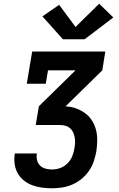

<svg xmlns="http://www.w3.org/2000/svg" viewBox="-20 -1012 640 1032"><path d="M260 0Q233 0 206 -3.5Q179 -7 154.5 -16Q130 -25 109.5 -41Q89 -57 76 -79.5Q63 -102 59 -128.5Q55 -155 59 -182Q59 -183 59.5 -184.5Q60 -186 60 -187H179Q178 -186 178 -185.5Q178 -185 178 -185Q175 -167 179.5 -150Q184 -133 196 -121.5Q208 -110 225 -105.5Q242 -101 260 -101Q282 -101 304 -109Q326 -117 342.5 -133.5Q359 -150 368 -171.5Q377 -193 380 -215Q383 -230 383.5 -245Q384 -260 381.5 -274Q379 -288 373 -301Q367 -314 356.5 -323Q346 -332 332 -336Q318 -340 303 -340H172L189 -441L386 -634H238L226 -562H124L153 -735H546L530 -634L333 -441V-440Q362 -439 388.5 -429.5Q415 -420 437 -404Q459 -388 474 -364.5Q489 -341 496 -314Q503 -287 502.5 -257.5Q502 -228 498 -199Q493 -172 484 -145Q475 -118 458.5 -94Q442 -70 419 -51Q396 -32 369.5 -20.5Q343 -9 315.5 -4.5Q288 0 260 0ZM435 -801H318L208 -924L298 -986L386 -867L513 -992L589 -918Z"/></svg>

Font: Iosevka Curly Slab ExObl
Style: Bold
Weight: 700
Width: 7
Italic angle: -9°
Monospace: yes
Designer: Belleve Invis
Foundry: Belleve Invis
Version: Version 11.0.0; ttfautohint (v1.8.3)